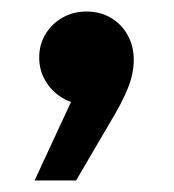

<svg xmlns="http://www.w3.org/2000/svg" viewBox="-20 -175 301 333"><path d="M40 138 123 -41 130 6Q107 6 88.5 -5Q70 -16 59 -34.5Q48 -53 48 -75Q48 -98 59 -116Q70 -134 88.5 -144.5Q107 -155 130 -155Q154 -155 172.5 -144Q191 -133 201.5 -114Q212 -95 212 -71Q212 -48 202 -22.5Q192 3 167 44L112 138Z"/></svg>

Font: Bounded
Style: Regular
Weight: 400
Designer: Vlad Churkin
Version: Version 1.0